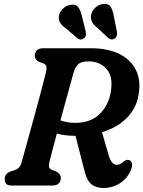

<svg xmlns="http://www.w3.org/2000/svg" viewBox="-20 -946 731 979"><path d="M648.5 -82Q631.5 -38 593.2 -12.8Q555 12.5 507 12.5Q470 12.5 446.8 -6Q423.5 -24.5 411.5 -72L365 -253.5Q313 -253 270 -265Q257 -217 246.8 -178.2Q236.5 -139.5 232 -120Q227 -98 231.5 -90.8Q236 -83.5 245 -79.5L265 -72.5Q277 -66 283.5 -58.2Q290 -50.5 290 -37.5Q290 -20.5 279 -10.2Q268 0 247.5 0H39.5Q18.5 0 11.2 -9.2Q4 -18.5 4 -33Q4 -48 12.5 -57.8Q21 -67.5 34.5 -72L53.5 -78Q67.5 -82.5 76 -91Q84.5 -99.5 90 -118Q95 -135.5 104.8 -171Q114.5 -206.5 127.2 -252.2Q140 -298 153.5 -347.2Q167 -396.5 179.2 -442.5Q191.5 -488.5 200.8 -524.2Q210 -560 214.5 -578.5Q218.5 -598.5 216.2 -608Q214 -617.5 199 -623.5L180.5 -630Q157 -640.5 157 -662Q157 -679 168 -689.5Q179 -700 200 -700H444Q528.5 -700 587.2 -671.5Q646 -643 672.5 -590.2Q699 -537.5 687 -465Q676.5 -395.5 627.5 -345.5Q578.5 -295.5 500 -272L533.5 -156Q548 -105.5 575 -105.5Q593.5 -105.5 610 -121.5Q616 -127 624.2 -129.8Q632.5 -132.5 639.5 -129.5Q650 -125 652.8 -112Q655.5 -99 648.5 -82ZM355.5 -577Q350.5 -559 340 -520.8Q329.5 -482.5 315.8 -433Q302 -383.5 288 -332Q303.5 -326.5 322.8 -323Q342 -319.5 364 -319.5Q442.5 -319.5 489 -365.5Q535.5 -411.5 545.5 -481.5Q557.5 -556 523 -594.5Q488.5 -633 432 -633Q393.5 -633 378.5 -618.2Q363.5 -603.5 355.5 -577ZM561 -860.5 576 -784.5Q577.5 -774.5 576 -765.8Q574.5 -757 566 -750.5Q558.5 -744.5 549 -745Q539.5 -745.5 532.5 -751.5L478.5 -802.5Q458.5 -818 450.2 -832.8Q442 -847.5 444 -867Q447 -888 464 -905.2Q481 -922.5 504.5 -925.5Q533 -929.5 544.5 -910.8Q556 -892 561 -860.5ZM398.5 -860.5 417 -785.5Q419 -775.5 418 -767Q417 -758.5 409 -751.5Q393 -738 375 -750.5L319 -799Q298 -813 288.5 -826.8Q279 -840.5 280 -860Q281.5 -881 298 -899Q314.5 -917 338 -921Q366.5 -926.5 379.2 -909Q392 -891.5 398.5 -860.5Z"/></svg>

Font: Fraunces 72pt S100 SemiBold
Style: Italic
Weight: 600
Italic angle: -16°
Version: Version 1.000; ttfautohint (v1.8.3)